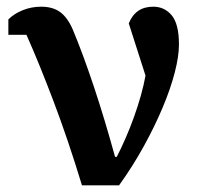

<svg xmlns="http://www.w3.org/2000/svg" viewBox="-20 -554 590 574"><path d="M225 0Q184 -135 140.5 -250Q97 -365 59 -450H5V-496Q22 -513 48 -523.5Q74 -534 103 -534Q137 -534 159 -518.5Q181 -503 197 -467Q211 -434 227.5 -389.5Q244 -345 261 -294Q278 -243 294 -189.5Q310 -136 324 -85H329Q342 -110 355.5 -141Q369 -172 380.5 -204Q392 -236 401 -268Q410 -300 415 -328L365 -484Q385 -534 438 -534Q472 -534 493.5 -508Q515 -482 515 -421Q515 -386 502.5 -337.5Q490 -289 466.5 -233Q443 -177 410 -117Q377 -57 336 0Z"/></svg>

Font: IBM Plex Serif SmBld
Style: Regular
Weight: 600
Designer: Mike Abbink, Paul van der Laan, Pieter van Rosmalen
Foundry: Bold Monday
Version: Version 3.001